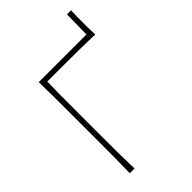

<svg xmlns="http://www.w3.org/2000/svg" viewBox="-254 -966 1063 1063"><g transform="rotate(-45 278.0 -434.0)"><path d="M108 0Q109.5 -61 109.8 -117Q110 -173 110 -238V-475Q110 -540.5 109.8 -596.5Q109.5 -652.5 108 -713H481.5L484 -868H516Q514.5 -845.5 514.2 -822.5Q514 -799.5 514 -776.5Q514 -753.5 514.2 -729Q514.5 -704.5 516 -678Q462.5 -680.5 401.5 -681.2Q340.5 -682 257 -682H144Q142.5 -630 142.2 -579.8Q142 -529.5 142 -472V-238Q142 -173 142.5 -117Q143 -61 145 0Z"/></g></svg>

Font: Commissioner Flair Thin
Style: Regular
Weight: 100
Designer: Kostas Bartsokas
Foundry: Kostas Bartsokas
Version: Version 1.000; ttfautohint (v1.8.3)